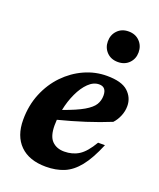

<svg xmlns="http://www.w3.org/2000/svg" viewBox="-127 -737 684 828"><g transform="rotate(20 215.0 -323.0)"><path d="M391.5 -161.5Q363 -93 332.5 -55Q302 -17 265.5 -2Q229 13 183 13Q106 13 64.2 -28.5Q22.5 -70 22.5 -144.5Q22.5 -210 45.2 -265.2Q68 -320.5 107 -360.8Q146 -401 195.2 -423.2Q244.5 -445.5 298 -445.5Q366 -445.5 395.2 -418.5Q424.5 -391.5 424.5 -352.5Q424.5 -329 415.2 -306.8Q406 -284.5 391 -268.5Q340 -247.5 280 -228.2Q220 -209 159 -193.5Q158 -180.5 158 -168Q158 -118 179 -96.8Q200 -75.5 235 -75.5Q273 -75.5 302 -93.8Q331 -112 360 -161.5ZM279 -399.5Q253 -399.5 230.2 -377.2Q207.5 -355 190.8 -319Q174 -283 165.5 -241Q226 -262.5 257.8 -281Q289.5 -299.5 301 -318.2Q312.5 -337 312.5 -360Q312.5 -399.5 279 -399.5ZM320.5 -517.5Q289 -517.5 269.5 -537.5Q250 -557.5 250 -587Q250 -617 269.5 -637.2Q289 -657.5 320.5 -657.5Q352 -657.5 371.5 -637.2Q391 -617 391 -587Q391 -557.5 371.5 -537.5Q352 -517.5 320.5 -517.5Z"/></g></svg>

Font: Newsreader Text
Style: Bold Italic
Weight: 700
Italic angle: -17°
Designer: Hugues Gentile
Foundry: Production Type
Version: Version 1.001